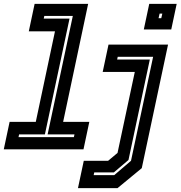

<svg xmlns="http://www.w3.org/2000/svg" viewBox="-54 -770 932 990"><path d="M-34.5 0 -4.5 -141.5H130.5L229.5 -608.5H94.5L124.5 -750H400.5L271.5 -141.5H406.5L376.5 0ZM41.5 -63H327L330 -77H191.5L321.5 -688H174.5L171.5 -674H304.5L177.5 -77H44.5ZM348 200 378 59H503.5L552 18.5L641 -399H475.5L505.5 -540H812.5L677 97L552 200ZM429 133H535L621.5 59L735.5 -477H553L550 -463H718.5L608.5 55L533 119H432ZM687.5 -618 715.5 -750H857L829 -618ZM763.5 -676H777.5L783 -700H769Z"/></svg>

Font: Tourney
Style: Bold Italic
Weight: 700
Italic angle: -12°
Version: Version 1.015